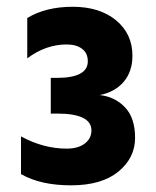

<svg xmlns="http://www.w3.org/2000/svg" viewBox="-20 -978 460 567"><path d="M42 -463.9V-575.2Q108.4 -539.1 176.8 -539.1Q210.9 -539.1 230.5 -554.2Q250 -569.3 250 -592.8Q250 -642.6 148.4 -642.6H129.9V-748H147.5Q239.3 -748 239.3 -796.9Q239.3 -821.3 222.2 -834Q205.1 -846.7 176.8 -846.7Q115.2 -846.7 60.5 -805.7V-924.8Q115.2 -958 194.8 -958Q274.4 -958 322.8 -918Q371.1 -877.9 371.1 -813.5Q371.1 -766.6 345.2 -736.3Q319.3 -706.1 274.4 -697.3Q319.3 -692.4 349.1 -661.1Q378.9 -629.9 378.9 -570.8Q378.9 -511.7 329.6 -471.2Q280.3 -430.7 189.9 -430.7Q99.6 -430.7 42 -463.9Z"/></svg>

Font: GenEi M Gothic v2 Heavy
Style: Regular
Weight: 800
Version: Version 2.0